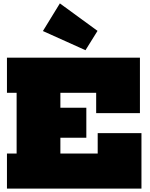

<svg xmlns="http://www.w3.org/2000/svg" viewBox="-20 -1112 887 1132"><path d="M333 -1092 555 -930 484 -816 233 -929ZM489 -477V-300H205V-477ZM556 -327H814V0H21V-207H78V-565H21V-772H805V-445H547V-565H336V-207H556Z"/></svg>

Font: Hepta Slab Black
Style: Regular
Weight: 900
Designer: Michael LaGattuta
Foundry: Michael LaGattuta
Version: Version 1.102